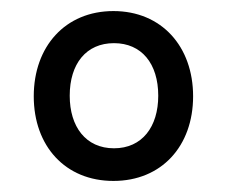

<svg xmlns="http://www.w3.org/2000/svg" viewBox="-20 -748 412 347"><path d="M185 -421C272 -421 329 -484 329 -574C329 -664 272 -728 185 -728C98 -728 41 -664 41 -574C41 -484 98 -421 185 -421ZM186 -480C135 -480 106 -519 106 -575C106 -633 136 -670 186 -670C236 -670 266 -633 266 -575C266 -519 237 -480 186 -480Z"/></svg>

Font: Noto Serif Khmer SemiCondensed SemiBold
Style: Regular
Weight: 600
Width: 4
Designer: Danh Hong and the Monotype Design Team
Foundry: Monotype Imaging Inc.
Version: Version 2.004